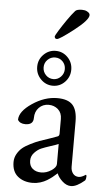

<svg xmlns="http://www.w3.org/2000/svg" viewBox="-59 -914 532 959"><g transform="rotate(5 206.5 -434.5)"><path d="M312.5 -876Q328.1 -876 337.9 -870.6Q347.7 -865.2 350.1 -860.8Q352.5 -856.4 352.5 -852.5Q352.5 -828.1 282.7 -773.9Q212.9 -719.7 200.2 -719.7Q188.5 -719.7 188.5 -732.4Q188.5 -735.4 203.6 -760.3Q218.8 -785.2 240.7 -816.9Q262.7 -848.6 279.3 -867.2Q288.1 -876 312.5 -876ZM254.9 -97.7V-198.2Q247.1 -194.3 216.8 -184.6Q186.5 -174.8 169.4 -167.5Q152.3 -160.2 136.2 -143.1Q120.1 -126 120.1 -103.5Q120.1 -77.1 136.7 -63Q153.3 -48.8 179.7 -48.8Q206.1 -48.8 230.5 -64.9Q254.9 -81.1 254.9 -97.7ZM228.5 -425.8Q282.2 -425.8 305.7 -399.9Q329.1 -374 329.1 -316.4V-90.8Q329.1 -70.3 339.8 -56.6Q350.6 -43 369.1 -43Q382.8 -43 403.3 -56.6Q407.2 -56.6 407.2 -48.8Q407.2 -36.1 402.3 -28.3Q362.3 5.9 334 5.9Q311.5 5.9 291 -12.7Q270.5 -31.2 262.7 -51.8Q261.7 -51.8 255.4 -45.4Q249 -39.1 238.3 -30.8Q227.5 -22.5 213.4 -13.7Q199.2 -4.9 180.2 1Q161.1 6.8 141.6 6.8Q96.7 6.8 67.4 -17.1Q38.1 -41 38.1 -88.9Q38.1 -110.4 48.8 -129.4Q59.6 -148.4 74.2 -160.6Q88.9 -172.9 114.3 -185.5Q139.6 -198.2 157.7 -204.6Q175.8 -210.9 205.1 -220.7Q234.4 -230.5 246.1 -235.4Q254.9 -238.3 254.9 -250V-323.2Q254.9 -354.5 235.4 -371.6Q215.8 -388.7 188.5 -388.7Q159.2 -388.7 139.6 -368.7Q120.1 -348.6 120.1 -316.4Q120.1 -282.2 80.1 -282.2Q52.7 -282.2 42 -300.8Q42 -342.8 103.5 -384.3Q165 -425.8 228.5 -425.8ZM200.2 -518.6Q221.7 -518.6 237.3 -534.7Q252.9 -550.8 252.9 -573.2Q252.9 -595.7 237.8 -611.3Q222.7 -627 200.2 -627Q177.7 -627 162.1 -611.3Q146.5 -595.7 146.5 -573.2Q146.5 -550.8 162.1 -534.7Q177.7 -518.6 200.2 -518.6ZM139.6 -511.2Q114.3 -537.1 114.3 -573.2Q114.3 -609.4 139.6 -634.8Q165 -660.2 200.2 -660.2Q235.4 -660.2 260.3 -634.8Q285.2 -609.4 285.2 -573.2Q285.2 -537.1 260.3 -511.2Q235.4 -485.4 200.2 -485.4Q165 -485.4 139.6 -511.2Z"/></g></svg>

Font: Crimson Text
Style: Roman
Weight: 400
Version: Version 0.13